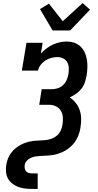

<svg xmlns="http://www.w3.org/2000/svg" viewBox="-20 -1013 640 1248"><path d="M186 215Q162 215 139.5 212Q117 209 96.5 201Q76 193 58.5 179Q41 165 31 146Q21 127 19 104Q17 81 21 57Q24 38 31.5 18.5Q39 -1 51.5 -18Q64 -35 80.5 -48.5Q97 -62 115.5 -72Q134 -82 154 -88Q174 -94 193.5 -96.5Q213 -99 233 -99.5Q253 -100 273 -102Q293 -104 312.5 -110.5Q332 -117 348.5 -130.5Q365 -144 374 -163Q383 -182 386 -202Q390 -226 388.5 -250Q387 -274 375.5 -293Q364 -312 343.5 -322Q323 -332 299 -332H235L251 -433H315Q334 -433 354 -439Q374 -445 389.5 -459.5Q405 -474 413.5 -493.5Q422 -513 425 -532Q428 -552 427 -572Q426 -592 417 -608.5Q408 -625 390.5 -633.5Q373 -642 353 -642Q333 -642 313 -636.5Q293 -631 275 -619.5Q257 -608 244 -591Q231 -574 227 -554H122L152 -735H257L246 -665Q262 -683 282 -698Q302 -713 323.5 -723Q345 -733 368 -738Q391 -743 413 -743Q439 -743 462.5 -735Q486 -727 503.5 -710.5Q521 -694 531 -671.5Q541 -649 545 -624.5Q549 -600 548 -574Q547 -548 543 -522Q539 -500 531.5 -477.5Q524 -455 509 -436Q494 -417 474 -403Q454 -389 433 -380Q455 -366 472 -344.5Q489 -323 498 -297Q507 -271 507.5 -242Q508 -213 503 -184Q501 -169 497 -155Q493 -141 487 -127Q481 -113 473 -100Q465 -87 455 -75.5Q445 -64 433 -54Q421 -44 407.5 -36Q394 -28 380 -22Q366 -16 352 -12Q338 -8 323.5 -5.5Q309 -3 294.5 -2Q280 -1 266 -0.5Q252 0 237 1Q222 2 208 4.5Q194 7 179.5 13.5Q165 20 154.5 31.5Q144 43 141 57Q139 68 140.5 79Q142 90 148 98.5Q154 107 164.5 110.5Q175 114 186 114H225V215ZM322 -815 240 -954 298 -989 388 -875 517 -993 565 -950 436 -815Z"/></svg>

Font: Iosevka Etoile
Style: Bold Italic
Weight: 700
Italic angle: -9°
Designer: Belleve Invis
Foundry: Belleve Invis
Version: Version 28.1.0; ttfautohint (v1.8.4)